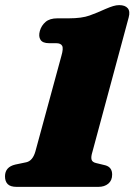

<svg xmlns="http://www.w3.org/2000/svg" viewBox="-20 -729 525 749"><path d="M171.5 -560.5Q146.5 -560.5 138 -573.8Q129.5 -587 135.5 -608.5Q141.5 -629.5 157.8 -643.5Q174 -657.5 204 -657.5H248.5Q299 -657.5 329.5 -668.5Q360 -679.5 391.5 -694Q409 -701.5 421.2 -705.2Q433.5 -709 445 -709Q468 -709 478.2 -697Q488.5 -685 482 -661L340.5 -136.5Q334.5 -117.5 337 -107Q339.5 -96.5 354.5 -93L391.5 -84Q417.5 -76.5 417.5 -48Q417.5 -25 402.5 -12.5Q387.5 0 363.5 0H45.5Q20.5 0 10 -10.8Q-0.5 -21.5 -0.5 -41Q-0.5 -77.5 39.5 -87L82.5 -96Q107.5 -101.5 118 -138L219.5 -511Q228 -540 222.5 -550.2Q217 -560.5 199 -560.5Z"/></svg>

Font: Fraunces 9pt S050 Black
Style: Italic
Weight: 900
Italic angle: -16°
Version: Version 1.000; ttfautohint (v1.8.3)